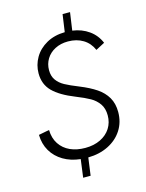

<svg xmlns="http://www.w3.org/2000/svg" viewBox="-134 -888 821 1081"><g transform="rotate(-15 276.5 -348.0)"><path d="M227 7Q170.5 1 127.5 -24.5Q84.5 -50 60.2 -91.2Q36 -132.5 35 -185.5L97 -197.5Q98 -149.5 120.5 -115.5Q143 -81.5 181.2 -64.2Q219.5 -47 269 -47Q319.5 -47 357.8 -65.8Q396 -84.5 416.8 -117.2Q437.5 -150 437.5 -191.5Q437.5 -232 418.8 -259Q400 -286 370 -303Q340 -320 289.5 -340Q205 -373.5 163.8 -414.8Q122.5 -456 122.5 -520Q122.5 -569 147.2 -611.5Q172 -654 218 -679.8Q264 -705.5 325 -706.5L339.5 -808H383L368 -704Q422.5 -696.5 463.2 -667.5Q504 -638.5 523.5 -591.5L471.5 -564Q453 -606.5 415.8 -629Q378.5 -651.5 328.5 -651.5Q286 -651.5 253 -634.5Q220 -617.5 202 -588Q184 -558.5 184 -522.5Q184 -487.5 200.8 -464.2Q217.5 -441 245.8 -425.5Q274 -410 325.5 -389.5Q382.5 -366.5 420.2 -341Q458 -315.5 478.8 -279.8Q499.5 -244 499.5 -195Q499.5 -135.5 470 -89.8Q440.5 -44 388.5 -18Q336.5 8 270.5 9L256.5 112H213Z"/></g></svg>

Font: HK Grotesk Light
Style: Italic
Weight: 300
Italic angle: -16°
Designer: Alfredo Marco Pradil
Foundry: Hanken Design Co.
Version: Version 3.001